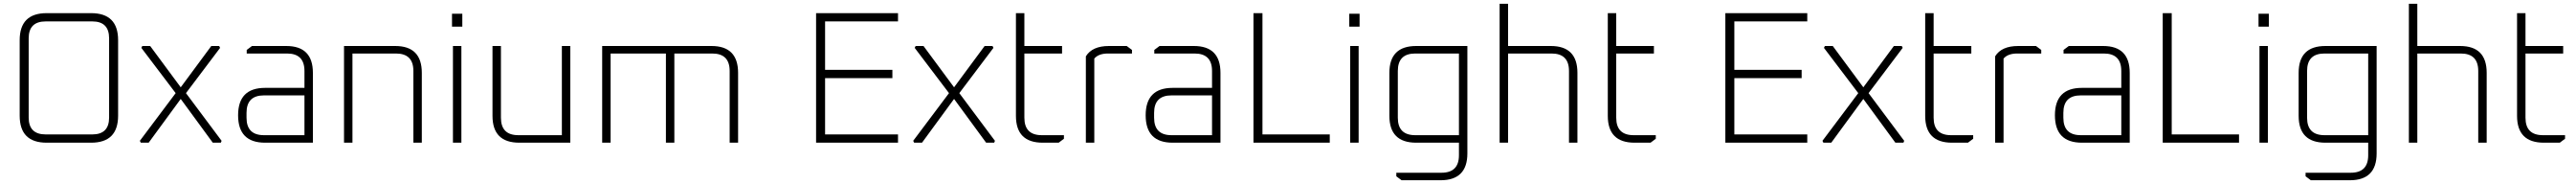

<svg xmlns="http://www.w3.org/2000/svg" viewBox="-20 -760 13738 980"><path d="M85 -144V-546Q85 -690 229 -690H466Q610 -690 610 -546V-144Q610 0 466 0H229Q85 0 85 -144ZM133 -134Q133 -44 224 -44H472Q562 -44 562 -134V-556Q562 -646 472 -646H224Q133 -646 133 -556Z M726 -10 917 -264 734 -505 739 -515H781L944 -295L1107 -515H1149L1154 -505L972 -264L1162 -10L1158 0H1115L944 -233L773 0H731Z M1394 0Q1250 0 1250 -146Q1250 -292 1394 -292H1604V-382Q1604 -475 1511 -475H1296V-494L1324 -515H1507Q1649 -515 1649 -372V0ZM1295 -133Q1295 -40 1388 -40H1604V-252H1388Q1295 -252 1295 -159Z M1815 0V-515H2088Q2230 -515 2230 -372V0H2185V-382Q2185 -475 2092 -475H1860V0Z M2391 -618V-687H2446V-618ZM2396 0V-515H2441V0Z M2607 -143V-515H2652V-133Q2652 -40 2745 -40H2977V-515H3022V0H2750Q2607 0 2607 -143Z M3192 0V-515H3775Q3917 -515 3917 -372V0H3872V-382Q3872 -475 3779 -475H3577V0H3532V-475H3237V0Z M4333 0V-690H4770V-646H4381V-388H4740V-344H4381V-44H4770V0Z M4851 -10 5042 -264 4859 -505 4864 -515H4906L5069 -295L5232 -515H5274L5279 -505L5097 -264L5287 -10L5283 0H5240L5069 -233L4898 0H4856Z M5399 -143V-690H5444V-515H5645V-475H5444V-133Q5444 -40 5537 -40H5655V-21L5627 0H5542Q5399 0 5399 -143Z M5772 0V-460Q5806 -515 5895 -515H5990L6018 -494V-475H5890Q5840 -475 5817 -448V0Z M6235 0Q6091 0 6091 -146Q6091 -292 6235 -292H6445V-382Q6445 -475 6352 -475H6137V-494L6165 -515H6348Q6490 -515 6490 -372V0ZM6136 -133Q6136 -40 6229 -40H6445V-252H6229Q6136 -252 6136 -159Z M6666 0V-690H6714V-44H7073V0Z M7177 -618V-687H7232V-618ZM7182 0V-515H7227V0Z M7391 -143V-372Q7391 -515 7534 -515H7807V57Q7807 200 7664 200H7456L7428 179V160H7669Q7762 160 7762 67V0H7534Q7391 0 7391 -143ZM7436 -133Q7436 -40 7529 -40H7762V-475H7529Q7436 -475 7436 -382Z M7979 0V-740H8024V-515H8252Q8394 -515 8394 -372V0H8349V-382Q8349 -475 8256 -475H8024V0Z M8556 -143V-690H8601V-515H8802V-475H8601V-133Q8601 -40 8694 -40H8812V-21L8784 0H8699Q8556 0 8556 -143Z M9183 0V-690H9620V-646H9231V-388H9590V-344H9231V-44H9620V0Z M9701 -10 9892 -264 9709 -505 9714 -515H9756L9919 -295L10082 -515H10124L10129 -505L9947 -264L10137 -10L10133 0H10090L9919 -233L9748 0H9706Z M10249 -143V-690H10294V-515H10495V-475H10294V-133Q10294 -40 10387 -40H10505V-21L10477 0H10392Q10249 0 10249 -143Z M10622 0V-460Q10656 -515 10745 -515H10840L10868 -494V-475H10740Q10690 -475 10667 -448V0Z M11085 0Q10941 0 10941 -146Q10941 -292 11085 -292H11295V-382Q11295 -475 11202 -475H10987V-494L11015 -515H11198Q11340 -515 11340 -372V0ZM10986 -133Q10986 -40 11079 -40H11295V-252H11079Q10986 -252 10986 -159Z M11516 0V-690H11564V-44H11923V0Z M12027 -618V-687H12082V-618ZM12032 0V-515H12077V0Z M12241 -143V-372Q12241 -515 12384 -515H12657V57Q12657 200 12514 200H12306L12278 179V160H12519Q12612 160 12612 67V0H12384Q12241 0 12241 -143ZM12286 -133Q12286 -40 12379 -40H12612V-475H12379Q12286 -475 12286 -382Z M12829 0V-740H12874V-515H13102Q13244 -515 13244 -372V0H13199V-382Q13199 -475 13106 -475H12874V0Z M13406 -143V-690H13451V-515H13652V-475H13451V-133Q13451 -40 13544 -40H13662V-21L13634 0H13549Q13406 0 13406 -143Z"/></svg>

Font: Oxanium ExtraLight ExtraLight
Style: Regular
Weight: 250
Version: Version 2.000